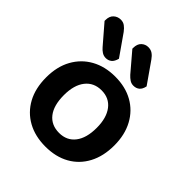

<svg xmlns="http://www.w3.org/2000/svg" viewBox="-201 -834 972 972"><g transform="rotate(45 284.5 -348.5)"><path d="M528 -237Q528 -160 498 -103.5Q468 -47 413.5 -16.5Q359 14 285 14Q211 14 156 -16.5Q101 -47 70.5 -103Q40 -159 40 -237Q40 -314 71 -370Q102 -426 157 -456.5Q212 -487 285 -487Q358 -487 412.5 -456.5Q467 -426 497.5 -369.5Q528 -313 528 -237ZM285 -389Q230 -389 198.5 -349Q167 -309 167 -237Q167 -163 198 -123.5Q229 -84 285 -84Q340 -84 371 -124Q402 -164 402 -237Q402 -308 371 -348.5Q340 -389 285 -389ZM134 -547 47 -648V-654Q47 -682 63 -696.5Q79 -711 101 -711Q118 -711 130.5 -702Q143 -693 155 -677L234 -564Q228 -540 215 -529.5Q202 -519 184 -519Q169 -519 156.5 -527Q144 -535 134 -547ZM332 -547 246 -648V-653Q246 -682 261.5 -696.5Q277 -711 298 -711Q316 -711 329 -702Q342 -693 353 -677L432 -564Q427 -540 414 -529.5Q401 -519 382 -519Q367 -519 355 -527Q343 -535 332 -547Z"/></g></svg>

Font: Baloo Bhaijaan 2 SemiBold
Style: Regular
Weight: 600
Designer: Sanskriti Dholi, Noopur Datye and Ek Type
Foundry: Ek Type
Version: Version 1.700